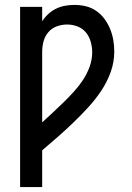

<svg xmlns="http://www.w3.org/2000/svg" viewBox="-20 -548 540 783"><path d="M62 215V-520H152V-461Q162 -477 176.5 -490.5Q191 -504 208.5 -512.5Q226 -521 245 -524.5Q264 -528 284 -528Q307 -528 330 -522.5Q353 -517 372.5 -503.5Q392 -490 406 -471Q420 -452 429 -430Q438 -408 442 -385Q446 -362 446 -338Q446 -295 431.5 -254.5Q417 -214 393 -178Q369 -142 340 -110.5Q311 -79 280 -49Q249 -19 217 9Q185 37 152 65V215ZM152 -49Q174 -69 196 -89.5Q218 -110 239.5 -131Q261 -152 281.5 -174.5Q302 -197 318.5 -222Q335 -247 345.5 -276Q356 -305 356 -335Q356 -356 350 -377.5Q344 -399 330.5 -415.5Q317 -432 296.5 -440Q276 -448 254 -448Q232 -448 211.5 -440.5Q191 -433 177 -416.5Q163 -400 157.5 -379Q152 -358 152 -336Z"/></svg>

Font: Iosevka Custom Medium
Style: Regular
Weight: 500
Monospace: yes
Designer: Belleve Invis
Foundry: Belleve Invis
Version: Version 32.5.0; ttfautohint (v1.8.4)